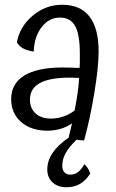

<svg xmlns="http://www.w3.org/2000/svg" viewBox="-20 -557 490 808"><path d="M106 -138Q106 -101 130 -79.5Q154 -58 193 -58Q221 -58 246.5 -66.5Q272 -75 294 -92Q302 -133 306.5 -165Q311 -197 313 -229Q210 -235 158 -212.5Q106 -190 106 -138ZM335 134Q343 141 349 150Q355 159 360 173Q341 203 316.5 217Q292 231 260 231Q223 231 201 210.5Q179 190 179 156Q179 120 201 87Q223 54 269 22Q270 17 271.5 10.5Q273 4 276 -8Q279 -21 280.5 -27Q282 -33 283 -38Q262 -23 235.5 -15Q209 -7 179 -7Q111 -7 69 -43.5Q27 -80 27 -140Q27 -205 82 -239Q137 -273 244 -273Q260 -273 275 -272.5Q290 -272 315 -271Q316 -281 316 -293Q316 -305 316 -331Q316 -411 296.5 -447Q277 -483 232 -483Q186 -483 155 -442.5Q124 -402 122 -340Q94 -344 77 -353.5Q60 -363 51 -379Q63 -445 117.5 -491Q172 -537 242 -537Q318 -537 356.5 -487.5Q395 -438 395 -341Q395 -275 377 -166Q359 -57 334 34Q326 34 318 33Q310 32 302 31Q271 61 256.5 87Q242 113 242 140Q242 158 251 168Q260 178 276 178Q294 178 308 167.5Q322 157 335 134Z"/></svg>

Font: Atma
Style: Regular
Weight: 400
Designer: Gregori Vincens, Jeremie Hornus, Riccardo Olocco, Yoann Minet.
Foundry: black foundry
Version: Version 1.102;PS 1.100;hotconv 1.0.86;makeotf.lib2.5.63406